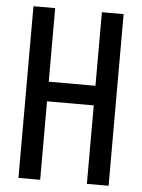

<svg xmlns="http://www.w3.org/2000/svg" viewBox="-53 -777 605 819"><g transform="rotate(5 250.0 -367.5)"><path d="M57 0H150V-336H350V0H443V-735H350V-420H150V-735H57Z"/></g></svg>

Font: Iosevka SS08 Medium
Style: Regular
Weight: 500
Monospace: yes
Designer: Belleve Invis
Foundry: Belleve Invis
Version: Version 3.4.3; ttfautohint (v1.8.3)